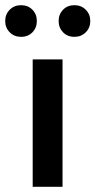

<svg xmlns="http://www.w3.org/2000/svg" viewBox="-53 -720 368 740"><path d="M73 0V-491H188V0ZM28 -578Q2 -578 -15.5 -595.5Q-33 -613 -33 -639Q-33 -665 -15.5 -682.5Q2 -700 28 -700Q55 -700 72 -682.5Q89 -665 89 -639Q89 -613 72 -595.5Q55 -578 28 -578ZM234 -578Q207 -578 190 -595.5Q173 -613 173 -639Q173 -665 190 -682.5Q207 -700 234 -700Q260 -700 277.5 -682.5Q295 -665 295 -639Q295 -613 277.5 -595.5Q260 -578 234 -578Z"/></svg>

Font: Giro Semibold
Style: Regular
Weight: 600
Designer: Paul D. Hunt
Foundry: Adobe Systems Incorporated
Version: Version 1.000;PS 1.0;hotconv 1.0.88;makeotf.lib2.5.647800